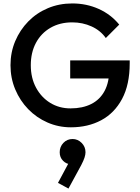

<svg xmlns="http://www.w3.org/2000/svg" viewBox="-20 -730 812 1116"><path d="M392 10Q320 10 256 -18Q192 -46 144 -95.5Q96 -145 68.5 -210.5Q41 -276 41 -351Q41 -426 68.5 -491Q96 -556 144.5 -605.5Q193 -655 258.5 -682.5Q324 -710 400 -710Q483 -710 554 -678Q625 -646 673 -587L595 -509Q564 -553 512 -576.5Q460 -600 400 -600Q328 -600 273.5 -568.5Q219 -537 189 -481Q159 -425 159 -351Q159 -277 189.5 -220.5Q220 -164 272 -132Q324 -100 390 -100Q460 -100 510.5 -125.5Q561 -151 588 -201.5Q615 -252 615 -326L687 -274H388V-379H734V-363Q734 -238 689.5 -155Q645 -72 568 -31Q491 10 392 10ZM378 366 317 333 385 206 422 196Q416 208 408 216Q400 224 389 224Q366 224 346.5 204.5Q327 185 327 155Q327 123 348.5 100.5Q370 78 402 78Q432 78 454.5 100.5Q477 123 477 155Q477 168 471.5 185.5Q466 203 452 230Z"/></svg>

Font: Outfit Thin Medium
Style: Regular
Weight: 500
Version: Version 1.100;gftools[0.9.27]